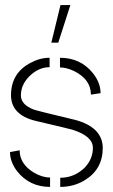

<svg xmlns="http://www.w3.org/2000/svg" viewBox="-20 -733 445 758"><path d="M182.6 -564.5 218.8 -712.9H257.8L210 -564.5ZM19.5 -132.8 57.6 -139.6Q57.6 -85.9 113.3 -51.8Q146.5 -32.2 177.7 -32.2V4.9Q96.7 4.9 47.9 -56.6Q19.5 -93.8 19.5 -132.8ZM23.4 -356.4Q23.4 -445.3 101.6 -485.4Q137.7 -504.9 175.8 -504.9V-467.8Q131.8 -467.8 94.7 -430.7Q62.5 -397.5 62.5 -356.4Q62.5 -320.3 112.3 -300.8Q128.9 -294.9 248 -266.6Q263.7 -262.7 276.4 -259.8Q384.8 -230.5 385.7 -149.4Q385.7 -64.5 314.5 -21.5Q271.5 4.9 217.8 4.9V-31.2Q272.5 -31.2 313.5 -70.3Q346.7 -104.5 346.7 -149.4Q346.7 -195.3 266.6 -220.7Q253.9 -224.6 132.8 -252.9Q126 -254.9 120.1 -255.9Q24.4 -279.3 23.4 -356.4ZM216.8 -466.8V-504.9Q297.9 -504.9 346.7 -444.3Q377 -406.2 377 -365.2L338.9 -359.4Q338.9 -418.9 273.4 -452.1Q242.2 -466.8 216.8 -466.8Z"/></svg>

Font: Post No Bills Colombo
Style: Light
Weight: 400
Designer: Kosala Senevirathne, Siva Puranthara, Lasantha Premarathna, Tharique Azeez
Foundry: Mooniak
Version: Version 1.220 ; ttfautohint (v1.5)